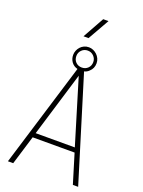

<svg xmlns="http://www.w3.org/2000/svg" viewBox="-209 -1272 1016 1364"><g transform="rotate(20 298.5 -590.0)"><path d="M564 0H524L457 -220H140L73 0H33L273 -785Q243 -793 226.5 -816Q210 -839 210 -869Q210 -886 216.5 -902Q223 -918 234.5 -930.5Q246 -943 262 -950.5Q278 -958 298 -958Q315 -958 331 -951Q347 -944 359.5 -932Q372 -920 379.5 -904Q387 -888 387 -869Q387 -830 359 -805Q343 -789 323 -785ZM446 -255 298 -743 150 -255ZM298 -805Q325 -805 343.5 -823Q362 -841 362 -869Q362 -895 343.5 -914Q325 -933 298 -933Q271 -933 252.5 -914.5Q234 -896 234 -869Q234 -841 252 -823Q270 -805 298 -805ZM272 -1018H234L324 -1180H364Z"/></g></svg>

Font: Tanohe Sans ExtraLight
Style: Regular
Weight: 250
Designer: Village Type and Design LLC & Cristiano Sobral
Foundry: Cooper Hewitt Smithsonian Design Museum
Version: Version 1.00;May 30, 2020;FontCreator 12.0.0.2522 64-bit; tt